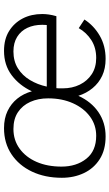

<svg xmlns="http://www.w3.org/2000/svg" viewBox="190 -740 558 979"><g transform="rotate(-90 469.5 -250.0)"><path d="M264 9Q195 9 148 -21Q101 -51 77 -101.5Q53 -152 53 -214Q53 -300 84.5 -366.5Q116 -433 173 -471Q230 -509 306 -509Q356 -509 393.5 -491Q431 -473 456.5 -441.5Q482 -410 494 -367Q524 -431 576 -470Q628 -509 700 -509Q760 -509 801.5 -483Q843 -457 865.5 -413.5Q888 -370 888 -314Q888 -298 885.5 -280.5Q883 -263 877 -242H510Q509 -237 509 -229Q509 -221 509 -210Q509 -161 528 -122.5Q547 -84 581.5 -61.5Q616 -39 664 -39Q716 -39 754.5 -63.5Q793 -88 816 -128L860 -99Q829 -51 777.5 -21Q726 9 659 9Q610 9 573 -8.5Q536 -26 510 -57.5Q484 -89 471 -130Q441 -64 387.5 -27.5Q334 9 264 9ZM267 -39Q322 -39 365 -70.5Q408 -102 433 -157.5Q458 -213 458 -284Q458 -335 440 -375Q422 -415 387.5 -438Q353 -461 302 -461Q245 -461 201.5 -429.5Q158 -398 134 -343Q110 -288 110 -216Q110 -140 150 -89.5Q190 -39 267 -39ZM518 -291H832Q832 -297 832.5 -302Q833 -307 833 -314Q833 -357 817.5 -390Q802 -423 771.5 -442Q741 -461 697 -461Q648 -461 611.5 -438.5Q575 -416 551.5 -377Q528 -338 518 -291Z"/></g></svg>

Font: Kantumruy Pro Light
Style: Italic
Weight: 300
Italic angle: -13°
Version: Version 1.002